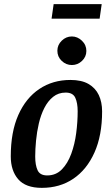

<svg xmlns="http://www.w3.org/2000/svg" viewBox="-20 -897 542 927"><path d="M182 10Q104 10 68 -31.5Q32 -73 32 -142Q32 -260 68.5 -342Q105 -424 170 -467.5Q235 -511 320 -511Q374 -511 407.5 -491.5Q441 -472 457 -438Q473 -404 473 -359Q473 -243 436 -160.5Q399 -78 334 -34Q269 10 182 10ZM208 -50Q250 -50 278.5 -79Q307 -108 324 -154.5Q341 -201 348 -255Q355 -309 355 -360Q355 -400 343.5 -425Q332 -450 297 -450Q262 -450 236.5 -429.5Q211 -409 194 -375.5Q177 -342 167.5 -301Q158 -260 154 -218Q150 -176 150 -141Q150 -100 161.5 -75Q173 -50 208 -50ZM327 -583Q299 -583 278 -603Q257 -623 257 -652Q257 -680 278 -700.5Q299 -721 327 -721Q354 -721 375.5 -700.5Q397 -680 397 -651Q397 -623 376 -603Q355 -583 327 -583ZM229 -807 239 -877H471L461 -807Z"/></svg>

Font: Manuale SemiBold
Style: Italic
Weight: 600
Italic angle: -11°
Designer: Eduardo Tunni / Pablo Cosgaya
Foundry: Eduardo Tunni / Pablo Cosgaya
Version: Version 1.002